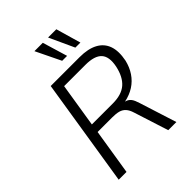

<svg xmlns="http://www.w3.org/2000/svg" viewBox="-259 -1056 1184 1184"><g transform="rotate(-45 333.0 -464.0)"><path d="M67 0 179 -705H431Q504 -705 550 -680.5Q596 -656 613 -608.5Q630 -561 616 -490Q605 -443 580.5 -406.5Q556 -370 519.5 -346.5Q483 -323 435 -313L438 -312L445 -310Q461 -304 472 -289.5Q483 -275 493 -242L570 0H499L427 -225Q418 -255 403 -271.5Q388 -288 366 -294Q344 -300 310 -300H183L135 0ZM191 -358H373Q450 -358 491.5 -394Q533 -430 549 -504Q564 -578 533 -612Q502 -646 423 -646H237ZM454 -765 379 -928H451L498 -765ZM339 -765 260 -928H333L382 -765Z"/></g></svg>

Font: Nunito Sans 7pt SemiCondensed Light
Style: Italic
Weight: 300
Width: 4
Italic angle: -9°
Designer: Vernon Adams
Foundry: Vernon Adams
Version: Version 3.101;gftools[0.9.27]